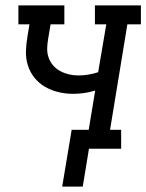

<svg xmlns="http://www.w3.org/2000/svg" viewBox="-20 -550 541 710"><path d="M210 140 245 -70H308L332 -215Q312 -209 291.5 -206Q271 -203 250 -203Q222 -203 195.5 -209.5Q169 -216 146.5 -229Q124 -242 107.5 -262.5Q91 -283 83 -308.5Q75 -334 76 -362Q77 -390 82 -418L89 -460H48V-530H218V-460H167L158 -406Q155 -389 154.5 -371Q154 -353 160 -336.5Q166 -320 177 -307.5Q188 -295 203 -287Q218 -279 235 -275Q252 -271 270 -271Q288 -271 306.5 -274Q325 -277 343 -283L373 -460H331V-530H501V-460H451L387 -70H428V0H309L286 140Z"/></svg>

Font: Iosevka Curly Slab Oblique
Style: Regular
Weight: 400
Italic angle: -9°
Monospace: yes
Designer: Belleve Invis
Foundry: Belleve Invis
Version: Version 11.1.0; ttfautohint (v1.8.3)